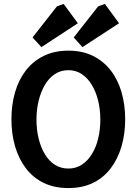

<svg xmlns="http://www.w3.org/2000/svg" viewBox="-20 -950 693 974"><path d="M327 4Q256 4 202 -22Q148 -48 111.5 -96Q75 -144 56.5 -207.5Q38 -271 38 -345Q38 -419 56.5 -482.5Q75 -546 111.5 -593Q148 -640 202 -666.5Q256 -693 327 -693Q398 -693 451.5 -666.5Q505 -640 541.5 -593Q578 -546 596.5 -482.5Q615 -419 615 -345Q615 -271 596.5 -207.5Q578 -144 541.5 -96Q505 -48 451.5 -22Q398 4 327 4ZM327 -95Q365 -95 395 -114.5Q425 -134 446 -168Q467 -202 478 -247Q489 -292 489 -343Q489 -394 478 -439Q467 -484 446 -519Q425 -554 395 -574Q365 -594 327 -594Q288 -594 258 -574Q228 -554 207.5 -519Q187 -484 176 -439Q165 -394 165 -343Q165 -292 176 -247Q187 -202 207.5 -168Q228 -134 258 -114.5Q288 -95 327 -95ZM190 -711 145 -760 269 -918 303 -930 375 -832ZM398 -711 354 -760 478 -918 512 -930 584 -832Z"/></svg>

Font: Kreon SemiBold
Style: Regular
Weight: 600
Designer: Julia Petretta
Foundry: Julia Petretta and Eli Heuer
Version: Version 2.002